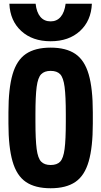

<svg xmlns="http://www.w3.org/2000/svg" viewBox="-20 -994 540 1024"><path d="M250 10Q167.5 10 118.2 -23.5Q68.9 -57 47 -133Q25 -209 25 -335V-395Q25 -522 47 -597.5Q68.9 -673 118.2 -706.5Q167.5 -740 250 -740Q332.5 -740 381.8 -706.5Q431.1 -673 453 -597.5Q475 -522 475 -395V-335Q475 -209 453 -133Q431.1 -57 381.8 -23.5Q332.5 10 250 10ZM250.2 -114Q284 -114 301 -132Q318 -150 324.5 -199.5Q331 -249 331 -345V-385Q331 -481 324.5 -530.5Q318 -580 301 -598Q284 -616 250.2 -616Q217 -616 199.5 -598Q182 -580 175.5 -530.5Q169 -481 169 -385V-345Q169 -249 175.5 -199.5Q182 -150 199.5 -132Q217 -114 250.2 -114ZM250 -774Q153 -774 93.5 -828.5Q34 -883 30 -974H170Q175 -928 195.5 -904Q216 -880 250 -880Q283 -880 303.5 -904Q324 -928 330 -974H470Q466 -883 406.5 -828.5Q347 -774 250 -774Z"/></svg>

Font: M PLUS 1 Code
Style: Regular
Weight: 400
Designer: Coji Morishita
Foundry: UNDERFOREST DESIGN
Version: Version 1.005